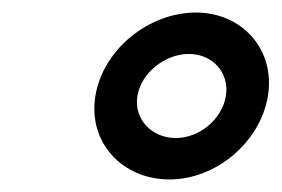

<svg xmlns="http://www.w3.org/2000/svg" viewBox="-20 -776 449 306"><path d="M132 -623C120 -549 175 -490 250 -490C325 -490 395 -550 407 -623C419 -696 367 -756 292 -756C217 -756 144 -697 132 -623ZM199 -623C205 -660 243 -690 281 -690C319 -690 346 -660 340 -623C334 -586 298 -556 260 -556C222 -556 193 -586 199 -623Z"/></svg>

Font: Charger Sport
Style: SeBdExtObl
Weight: 600
Designer: Jasper
Foundry: Cannot Into Space Fonts
Version: Version 1.1